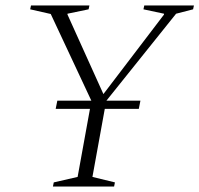

<svg xmlns="http://www.w3.org/2000/svg" viewBox="-20 -680 727 700"><path d="M173 0 176 -15 263 -35 308 -283H183L189 -313H313L165 -629L90 -646L93 -660H306L303 -646L226 -630V-627L357 -337L578 -627V-630L503 -646L506 -660H687L684 -646L622 -630L368 -313H492L486 -283H362L317 -35L399 -15L396 0Z"/></svg>

Font: Spectral SC ExtraLight
Style: Italic
Weight: 275
Italic angle: -10°
Designer: Jean-Baptiste Levee
Foundry: Production Type
Version: Version 2.001